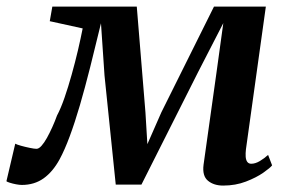

<svg xmlns="http://www.w3.org/2000/svg" viewBox="-48 -568 904 598"><path d="M647 10Q618 10 599.8 -5Q581.5 -20 586 -55L626 -340L647.5 -496L569 -343.5L392.5 7H312.5L277.5 -333L266.5 -495.5Q249 -423 232.8 -358.5Q216.5 -294 200.8 -240Q185 -186 169.2 -143.5Q153.5 -101 137.5 -71.5Q116.5 -33 87.8 -12.5Q59 8 20 8Q12.5 8 2 6Q-8.5 4 -17.2 1.2Q-26 -1.5 -28 -3.5L-0.5 -120.5Q3.5 -118 16.8 -114.2Q30 -110.5 44.5 -107.5Q59 -104.5 65.5 -104.5Q73 -104.5 81.2 -113.8Q89.5 -123 98 -138.2Q106.5 -153.5 114.8 -171.8Q123 -190 129.5 -208Q141.5 -230.5 153 -263.8Q164.5 -297 175.2 -335.5Q186 -374 194.8 -411.5Q203.5 -449 209.5 -479.5L107 -502L115 -547.5H378L405 -218L411 -119L454.5 -218L618.5 -547.5H780L718 -103Q716.5 -90 717.2 -79.8Q718 -69.5 722.2 -63.8Q726.5 -58 734.5 -58Q747 -58 761 -66.2Q775 -74.5 787 -85.5L799.5 -53Q794 -45.5 772.2 -30.2Q750.5 -15 718 -2.5Q685.5 10 647 10Z"/></svg>

Font: Merriweather 36pt SemiBold
Style: Italic
Weight: 600
Italic angle: -7.8°
Version: Version 2.101